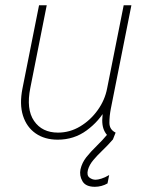

<svg xmlns="http://www.w3.org/2000/svg" viewBox="-20 -532 561 742"><path d="M203.1 7.8Q152.8 7.8 117.9 -16.4Q83 -40.5 68.8 -85Q54.7 -129.4 66.9 -190.4L130.9 -511.7H160.6L97.2 -192.4Q80.6 -109.9 111.6 -64.7Q142.6 -19.5 204.1 -19.5Q250 -19.5 289.8 -43.5Q329.6 -67.4 357.4 -106.2Q385.3 -145 394 -190.4L458 -511.7H487.8L408.2 -111.3Q402.8 -83.5 402.8 -57.4Q402.8 -31.2 426.8 -19.5L416 7.8Q388.2 -8.3 379.4 -35.9Q370.6 -63.5 379.9 -109.4L387.7 -89.8H365.2L390.6 -114.3Q363.8 -64 314.9 -28.1Q266.1 7.8 203.1 7.8ZM346.7 189.9Q311 189.9 298.6 168.2Q286.1 146.5 291 122.6Q296.9 96.7 313.7 75.4Q330.6 54.2 353.3 32.2Q376 10.3 398.9 -17.1L415.5 7.8Q397 29.3 376.7 48.6Q356.4 67.9 340.8 86.4Q325.2 105 319.8 124.5Q314.5 145.5 325.4 154.1Q336.4 162.6 349.6 162.6Q357.9 162.6 371.6 158.4Q385.3 154.3 401.9 144.5L395.5 176.8Q384.8 183.1 372.1 186.5Q359.4 189.9 346.7 189.9Z"/></svg>

Font: Reddit Sans ExtraLight
Style: Italic
Weight: 250
Italic angle: -11.25°
Designer: Stephen Hutchings
Version: Version 1.013